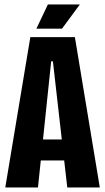

<svg xmlns="http://www.w3.org/2000/svg" viewBox="-20 -823 461 843"><path d="M3.2 0 113.2 -660H308.8L418.2 0H275.3L212.3 -553.7H204.7L146.7 0ZM98.8 -118.5V-210.7H316.8V-118.5ZM252.3 -697.2H139.8L190.2 -803.3H330.5Z"/></svg>

Font: Bricolage Grotesque 96pt ExtraBold Condensed
Style: Regular
Weight: 800
Width: 3
Version: Version 1.001;gftools[0.9.33.dev8+g029e19f]